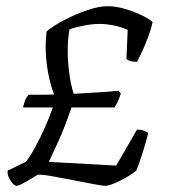

<svg xmlns="http://www.w3.org/2000/svg" viewBox="-20 -598 558 618"><path d="M34 0Q24 0 13 -18Q2 -36 5 -49L63 -77Q75 -91 91.5 -121Q108 -151 124 -186.5Q140 -222 150 -252H54Q58 -270 63.5 -280.5Q69 -291 73 -293Q91 -293 113 -293Q135 -293 154 -294Q141 -328 134 -368.5Q127 -409 127 -447Q127 -460 128 -472Q129 -484 130 -497Q150 -514 186 -533Q222 -552 260 -565Q298 -578 326 -578Q353 -578 383.5 -569Q414 -560 438 -548Q462 -536 471 -527Q467 -506 457.5 -480.5Q448 -455 437.5 -432.5Q427 -410 421 -399Q394 -399 387 -409L391 -502Q368 -512 344.5 -516.5Q321 -521 302 -521Q272 -521 242 -514Q212 -507 204 -504Q198 -475 198 -433Q198 -399 203 -362Q208 -325 217 -296Q260 -299 292.5 -300.5Q325 -302 361 -306L369 -297Q364 -281 358 -269Q352 -257 348 -252H210Q189 -190 170.5 -149Q152 -108 137 -77L354 -65L421 -181Q433 -181 442.5 -177.5Q452 -174 457 -170Q450 -140 439 -106Q428 -72 419 -49Q407 -39 387.5 -27.5Q368 -16 348.5 -8Q329 0 320 0Q309 0 280.5 -5.5Q252 -11 216.5 -18Q181 -25 149.5 -30.5Q118 -36 102 -36Q94 -31 80 -22.5Q66 -14 52.5 -7Q39 0 34 0Z"/></svg>

Font: Texturina Extralight
Style: Italic
Weight: 200
Italic angle: -11°
Designer: Guillermo Torres Carreño
Foundry: Omnibus-Type
Version: Version 1.002; ttfautohint (v1.8.3)